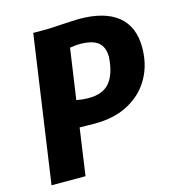

<svg xmlns="http://www.w3.org/2000/svg" viewBox="-111 -850 864 944"><g transform="rotate(-15 320.5 -377.5)"><path d="M35 0 142 -747H218Q222.5 -747 243 -748.2Q263.5 -749.5 290.2 -751Q317 -752.5 341.2 -753.8Q365.5 -755 378 -755Q506.5 -755 573.8 -700.5Q641 -646 641 -540Q641 -453.5 604 -387Q566.5 -318 493.8 -278Q421 -238 321 -238Q305.5 -238 280.5 -238.5Q255.5 -239 242 -239L208 0ZM324 -367Q397.5 -367 431.8 -410.5Q466 -454 471 -537Q471 -586 442.5 -610.5Q414 -635 347 -635Q337.5 -635 325 -633.8Q312.5 -632.5 298 -630L261 -373Q270 -371 288 -369Q306 -367 324 -367Z"/></g></svg>

Font: Merriweather Sans ExtraBold
Style: Italic
Weight: 800
Italic angle: -7.5°
Designer: Eben Sorkin
Foundry: Eben Sorkin
Version: Version 2.001; ttfautohint (v1.8.3)